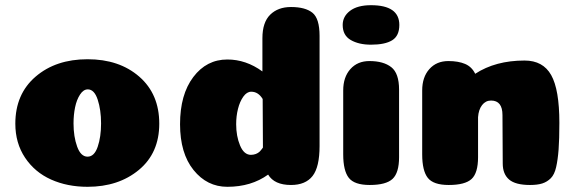

<svg xmlns="http://www.w3.org/2000/svg" viewBox="-20 -712 2217 739"><path d="M369 -237Q369 -289 356 -328.5Q343 -368 318 -368Q301 -368 288 -348Q275 -328 269 -299Q263 -270 263 -237Q263 -186 277 -147.5Q291 -109 317 -109Q343 -109 356 -147Q369 -185 369 -237ZM317 7Q239 7 176.5 -21Q114 -49 76.5 -105Q39 -161 39 -236Q39 -350 117 -417Q195 -484 317 -484Q439 -484 516 -417Q593 -350 593 -236Q593 -123 514.5 -58Q436 7 317 7Z M1210 -150Q1210 -69 1183 -34.5Q1156 0 1100 0Q1036 0 1012 -40Q947 7 855 7Q777 7 725 -57.5Q673 -122 673 -234Q673 -348 724 -415.5Q775 -483 855 -483Q927 -483 990 -437V-565Q990 -626 1020 -655.5Q1050 -685 1100 -685Q1155 -685 1182.5 -663Q1210 -641 1210 -574ZM992 -144 991 -331Q974 -359 947 -359Q930 -359 916.5 -340Q903 -321 896 -293Q889 -265 889 -234Q889 -188 904 -152Q919 -116 946 -116Q951 -116 956 -117Q961 -118 965 -119.5Q969 -121 973 -123.5Q977 -126 980 -129Q983 -132 986 -136Q989 -140 992 -144Z M1299 -616Q1299 -649 1327.5 -670.5Q1356 -692 1408 -692Q1517 -692 1517 -616Q1517 -574 1489.5 -557Q1462 -540 1408 -540Q1361 -540 1330 -558Q1299 -576 1299 -616ZM1516 -107Q1516 -47 1491 -23.5Q1466 0 1403 0Q1344 0 1322.5 -27.5Q1301 -55 1301 -118V-364Q1301 -415 1328.5 -446Q1356 -477 1402 -477Q1456 -477 1486 -453.5Q1516 -430 1516 -367Z M1914 -269Q1914 -325 1870 -325Q1849 -325 1835.5 -307.5Q1822 -290 1820 -261V-107Q1820 -46 1795 -23Q1770 0 1707 0Q1648 0 1626.5 -27.5Q1605 -55 1605 -118V-364Q1605 -415 1632.5 -446Q1660 -477 1706 -477Q1744 -477 1770 -466Q1796 -455 1809 -428Q1887 -479 1999 -479Q2070 -479 2101.5 -423Q2133 -367 2133 -239Q2133 -176 2130 -136.5Q2127 -97 2120.5 -68.5Q2114 -40 2100 -26Q2086 -12 2067.5 -6Q2049 0 2020 0Q1964 0 1939.5 -21Q1915 -42 1915 -83Z"/></svg>

Font: Coiny
Style: Regular
Weight: 400
Version: Version 001.001